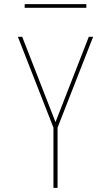

<svg xmlns="http://www.w3.org/2000/svg" viewBox="-20 -914 540 934"><path d="M240 0V-293L67 -735H88L250 -320L412 -735H433L260 -293V0ZM100 -876V-894H400V-876Z"/></svg>

Font: Iosevka SS18 Thin
Style: Regular
Weight: 100
Monospace: yes
Designer: Belleve Invis
Foundry: Belleve Invis
Version: Version 25.1.1; ttfautohint (v1.8.4)